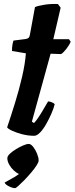

<svg xmlns="http://www.w3.org/2000/svg" viewBox="-20 -703 386 994"><path d="M157 0Q126 0 95 -8Q64 -16 42 -26.5Q20 -37 17 -44Q37 -103 58 -171Q79 -239 94.5 -306Q110 -373 114 -427L42 -439Q42 -457 44.5 -471.5Q47 -486 50 -493L113 -501Q124 -503 128.5 -507.5Q133 -512 135 -524L161 -666Q175 -673 210 -678.5Q245 -684 280 -682L294 -663L256 -500H337L346 -487Q338 -468 322.5 -448.5Q307 -429 296 -423L242 -425L145 -73L156 -66Q166 -76 179.5 -96Q193 -116 206 -139Q219 -162 229 -178Q238 -178 249.5 -173Q261 -168 263 -163Q258 -142 246 -114.5Q234 -87 219 -60.5Q204 -34 187.5 -17Q171 0 157 0ZM58 271Q45 271 26 261.5Q7 252 4 242Q19 233 40 222Q61 211 78 198Q65 192 51 179Q37 166 27.5 149Q18 132 18 116Q18 105 31.5 92.5Q45 80 64 68.5Q83 57 101 49.5Q119 42 128 42Q140 42 152 57.5Q164 73 172 93Q180 113 180 128Q180 137 169 154Q158 171 141 191Q124 211 106.5 229Q89 247 75.5 259Q62 271 58 271Z"/></svg>

Font: Texturina 72pt 72pt Black
Style: Italic
Weight: 900
Italic angle: -11°
Designer: Guillermo Torres Carreño
Foundry: Omnibus-Type
Version: Version 1.002; ttfautohint (v1.8.3)